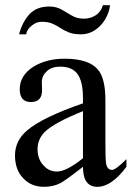

<svg xmlns="http://www.w3.org/2000/svg" viewBox="-20 -702 502 731"><path d="M52.7 -571.3Q64 -616.2 91.1 -646.7Q118.2 -677.2 168 -677.2Q194.3 -677.2 214.1 -665.8Q233.9 -654.3 253.7 -642.6Q273.4 -630.9 299.8 -630.9Q324.7 -630.9 345 -644.3Q365.2 -657.7 371.6 -682.1H398.9Q396 -654.8 380.9 -629.2Q365.7 -603.5 341.8 -587.4Q317.9 -571.3 288.6 -571.3Q260.3 -571.3 242.2 -578.6Q224.1 -585.9 210.2 -595.2Q196.3 -604.5 179.9 -611.8Q163.6 -619.1 138.2 -619.1Q118.2 -619.1 99.9 -603.8Q81.5 -588.4 79.6 -571.3ZM147.9 9.3Q98.1 9.3 67.9 -23.9Q37.1 -56.2 37.1 -110.4Q37.1 -166.5 84 -206.1Q141.1 -254.9 295.9 -308.6V-327.6Q295.9 -392.1 274.9 -420.4Q254.4 -448.2 209.5 -448.2Q177.2 -448.2 159.7 -432.1Q140.6 -416 139.2 -391.6L140.1 -361.8Q141.6 -313.5 97.7 -313.5Q55.2 -313.5 55.2 -362.3Q55.2 -414.6 106.9 -447.8Q157.2 -478.5 225.6 -478.5Q319.8 -478.5 354 -435.5Q381.3 -402.3 381.3 -320.3V-161.1Q381.3 -130.9 381.8 -110.8Q382.3 -90.8 383.8 -80.1Q388.2 -55.2 406.2 -55.2Q420.9 -55.2 461.4 -96.2V-66.9Q404.3 9.3 350.6 9.3Q295.9 9.3 295.9 -66.9Q231 -16.1 210 -4.9Q182.6 9.3 147.9 9.3ZM194.3 -48.8Q231.9 -47.9 295.9 -99.6V-278.8Q187.5 -235.4 150.9 -200.2Q123 -172.4 123 -134.3Q123 -97.2 144 -74.2Q163.6 -50.3 194.3 -48.8Z"/></svg>

Font: Nuosu SIL
Style: Regular
Weight: 400
Designer: Peter Constable, Alex Kotlar, Peter Martin
Foundry: SIL International
Version: Version 2.300